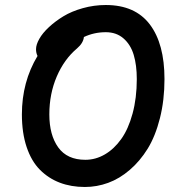

<svg xmlns="http://www.w3.org/2000/svg" viewBox="-20 -766 740 762"><path d="M316.9 -23.9Q262.2 -23.9 217.3 -41Q172.4 -58.1 138.4 -92.3Q104.5 -126.5 85.7 -182.4Q66.9 -238.3 66.9 -312Q66.9 -440.9 128.9 -543.9Q123 -555.7 123 -570.8Q123 -588.9 136 -611.8Q148.9 -634.8 174.1 -658.2Q199.2 -681.6 231.7 -701.4Q264.2 -721.2 308.6 -733.6Q353 -746.1 399.9 -746.1Q516.1 -746.1 574.5 -669.2Q632.8 -592.3 632.8 -452.1Q632.8 -368.2 614.7 -296.9Q596.7 -225.6 566.2 -176Q535.6 -126.5 494.9 -91.6Q454.1 -56.6 409.2 -40.3Q364.3 -23.9 316.9 -23.9ZM175.8 -312Q175.8 -230 211.2 -180.9Q246.6 -131.8 318.8 -131.8Q359.4 -131.8 396 -153.1Q432.6 -174.3 460.9 -213.9Q489.3 -253.4 506.1 -315.2Q522.9 -377 522.9 -452.1Q522.9 -507.3 510.7 -548.1Q498.5 -588.9 470.2 -613.5Q441.9 -638.2 399.9 -638.2Q353.5 -638.2 313 -619.1Q310.5 -595.2 286.1 -574.2Q234.9 -531.2 205.3 -462.4Q175.8 -393.6 175.8 -312Z"/></svg>

Font: Shantell Sans Bouncy
Style: Regular
Weight: 500
Designer: Stephen Nixon, Anya Danilova, Shantell Martin
Foundry: Arrow Type
Version: Version 1.006;[9816181b4]